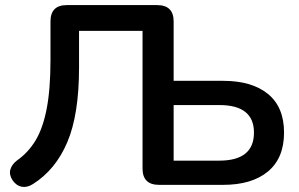

<svg xmlns="http://www.w3.org/2000/svg" viewBox="-20 -725 1172 753"><path d="M604 0Q539 0 539 -64V-604H290V-460Q290 -276 244 -167.5Q198 -59 109 -3Q87 11 66 7.5Q45 4 30 -17Q15 -39 20.5 -59.5Q26 -80 47 -96Q90 -126 119 -173.5Q148 -221 163 -298Q178 -375 178 -491V-641Q178 -705 242 -705H596Q661 -705 661 -641V-408H855Q968 -408 1031 -356.5Q1094 -305 1094 -205Q1094 -105 1031 -52.5Q968 0 855 0ZM661 -95H840Q976 -95 976 -205Q976 -313 840 -313H661Z"/></svg>

Font: Chiron GoRound TC M
Style: Regular
Weight: 500
Designer: Ryoko NISHIZUKA 西塚涼子 (kana, bopomofo & ideographs); Paul D. Hunt (Latin, Greek & Cyrillic); Sandoll Communications 산돌커뮤니
Foundry: Adobe
Version: Version 1.000;hotconv 1.1.1;makeotfexe 2.6.0